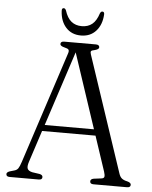

<svg xmlns="http://www.w3.org/2000/svg" viewBox="-58 -915 761 963"><g transform="rotate(5 322.5 -433.5)"><path d="M191 -13.5Q191 0 173.5 0H27Q9.5 0 9.5 -13.5Q9.5 -22.5 25 -28L47.5 -34.5Q60.5 -38 67 -47.5Q73.5 -57 81.5 -81.5L264.5 -641.5Q269.5 -655.5 265.5 -661.5Q261.5 -667.5 245 -671Q222.5 -676.5 222.5 -686.5Q222.5 -700 240.5 -700H400Q418 -700 418 -686.5Q418 -676.5 395.5 -671Q381.5 -668.5 378.5 -664Q375.5 -659.5 379.5 -647.5L574 -65.5Q579.5 -48.5 589.2 -40.8Q599 -33 616.5 -29.5Q635.5 -24.5 635.5 -13.5Q635.5 0 617.5 0H449Q431.5 0 431.5 -13.5Q431.5 -25 447.5 -28L487 -33Q499 -34.5 500.5 -42.8Q502 -51 496.5 -68L438 -244H169L117 -84.5Q109 -60.5 113.8 -49.2Q118.5 -38 138 -33.5L175.5 -28Q191 -24.5 191 -13.5ZM179.5 -275H427.5L302.5 -651.5ZM321 -785Q352.5 -785 373.5 -802Q394.5 -819 406.5 -857Q411 -867 418 -867Q429 -867 428 -852.5Q425 -801 396.5 -769.5Q368 -738 321 -738Q274 -738 245.5 -769.5Q217 -801 214.5 -852.5Q213.5 -867 224 -867Q231 -867 235.5 -857Q247.5 -819 268.8 -802Q290 -785 321 -785Z"/></g></svg>

Font: Fraunces 72pt Soft Light
Style: Regular
Weight: 300
Version: Version 1.000;[b76b70a41]